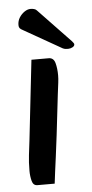

<svg xmlns="http://www.w3.org/2000/svg" viewBox="-52 -728 370 776"><g transform="rotate(-5 133.0 -340.0)"><path d="M68 16Q51 16 46 -3.5Q41 -23 41 -44Q41 -80 44.5 -108Q48 -136 52 -170L88 -491H158Q178 -491 184 -469Q190 -447 190 -419Q190 -405 188 -389.5Q186 -374 182 -342L163 -179Q157 -127 152 -92Q147 -57 144 -32Q141 -7 138 16ZM258 -551 128 -687Q124 -692 117 -694Q110 -696 102 -696Q90 -696 77.5 -687.5Q65 -679 56.5 -665.5Q48 -652 48 -635Q48 -627 51.5 -622.5Q55 -618 65 -613L218 -526Q224 -523 230 -522.5Q236 -522 240 -522Q249 -522 257.5 -526.5Q266 -531 266 -538Q266 -541 263.5 -544Q261 -547 258 -551Z"/></g></svg>

Font: Alkatra
Style: Regular
Weight: 400
Designer: Suman Bhandary
Version: Version 1.100;gftools[0.9.22]